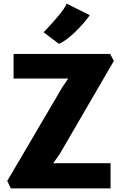

<svg xmlns="http://www.w3.org/2000/svg" viewBox="-20 -1041 667 1061"><path d="M40 0 20 -41 325 -560 357 -607H55V-743H589L609 -704L310 -190L274 -139H591V0ZM305 -799 221 -863Q227 -869 240.5 -883.2Q254 -897.5 270.5 -916Q287 -934.5 303.5 -954.2Q320 -974 332 -991.8Q344 -1009.5 348 -1021L476 -957Q460.5 -934.5 438.2 -909.2Q416 -884 391.5 -860.8Q367 -837.5 344.2 -821Q321.5 -804.5 305 -799Z"/></svg>

Font: Koeln Type Sans ExtraBold
Style: Regular
Weight: 800
Designer: Eben Sorkin
Foundry: Eben Sorkin
Version: Version 2.001